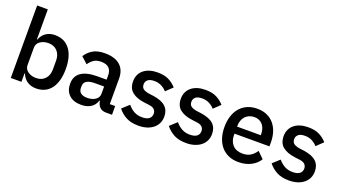

<svg xmlns="http://www.w3.org/2000/svg" viewBox="-59 -1286 3290 1843"><g transform="rotate(20 1586.5 -364.0)"><path d="M78 -740H187V-434H192Q209 -481 247.5 -506.5Q286 -532 338 -532Q437 -532 491 -460.5Q545 -389 545 -260Q545 -131 491 -59.5Q437 12 338 12Q286 12 247.5 -14Q209 -40 192 -86H187V0H78ZM305 -82Q362 -82 396 -118.5Q430 -155 430 -215V-305Q430 -365 396 -401.5Q362 -438 305 -438Q255 -438 221 -413.5Q187 -389 187 -349V-171Q187 -131 221 -106.5Q255 -82 305 -82Z M1051 0Q1008 0 985 -24.5Q962 -49 957 -87H952Q937 -38 897 -13Q857 12 800 12Q719 12 675.5 -30Q632 -72 632 -143Q632 -221 688.5 -260Q745 -299 854 -299H948V-343Q948 -391 922 -417Q896 -443 841 -443Q795 -443 766 -423Q737 -403 717 -372L652 -431Q678 -475 725 -503.5Q772 -532 848 -532Q949 -532 1003 -485Q1057 -438 1057 -350V-89H1112V0ZM831 -71Q882 -71 915 -93.5Q948 -116 948 -154V-229H856Q743 -229 743 -159V-141Q743 -106 766.5 -88.5Q790 -71 831 -71Z M1384 12Q1310 12 1260 -14Q1210 -40 1173 -86L1243 -150Q1272 -115 1307.5 -95.5Q1343 -76 1390 -76Q1438 -76 1461.5 -94.5Q1485 -113 1485 -146Q1485 -171 1468.5 -188.5Q1452 -206 1411 -211L1363 -217Q1283 -227 1237.5 -263.5Q1192 -300 1192 -372Q1192 -410 1206 -439.5Q1220 -469 1245.5 -489.5Q1271 -510 1306.5 -521Q1342 -532 1385 -532Q1455 -532 1499.5 -510Q1544 -488 1579 -449L1512 -385Q1492 -409 1459.5 -426.5Q1427 -444 1385 -444Q1340 -444 1318.5 -426Q1297 -408 1297 -379Q1297 -349 1316 -334Q1335 -319 1377 -312L1425 -306Q1511 -293 1550.5 -255.5Q1590 -218 1590 -155Q1590 -117 1575.5 -86.5Q1561 -56 1534 -34Q1507 -12 1469 0Q1431 12 1384 12Z M1872 12Q1798 12 1748 -14Q1698 -40 1661 -86L1731 -150Q1760 -115 1795.5 -95.5Q1831 -76 1878 -76Q1926 -76 1949.5 -94.5Q1973 -113 1973 -146Q1973 -171 1956.5 -188.5Q1940 -206 1899 -211L1851 -217Q1771 -227 1725.5 -263.5Q1680 -300 1680 -372Q1680 -410 1694 -439.5Q1708 -469 1733.5 -489.5Q1759 -510 1794.5 -521Q1830 -532 1873 -532Q1943 -532 1987.5 -510Q2032 -488 2067 -449L2000 -385Q1980 -409 1947.5 -426.5Q1915 -444 1873 -444Q1828 -444 1806.5 -426Q1785 -408 1785 -379Q1785 -349 1804 -334Q1823 -319 1865 -312L1913 -306Q1999 -293 2038.5 -255.5Q2078 -218 2078 -155Q2078 -117 2063.5 -86.5Q2049 -56 2022 -34Q1995 -12 1957 0Q1919 12 1872 12Z M2405 12Q2349 12 2305 -7Q2261 -26 2230 -61.5Q2199 -97 2182.5 -147.5Q2166 -198 2166 -260Q2166 -322 2182.5 -372.5Q2199 -423 2230 -458.5Q2261 -494 2305 -513Q2349 -532 2405 -532Q2462 -532 2505.5 -512Q2549 -492 2578 -456.5Q2607 -421 2621.5 -374Q2636 -327 2636 -273V-232H2279V-215Q2279 -155 2314.5 -116.5Q2350 -78 2416 -78Q2464 -78 2497 -99Q2530 -120 2553 -156L2617 -93Q2588 -45 2533 -16.5Q2478 12 2405 12ZM2405 -447Q2377 -447 2353.5 -437Q2330 -427 2313.5 -409Q2297 -391 2288 -366Q2279 -341 2279 -311V-304H2521V-314Q2521 -374 2490 -410.5Q2459 -447 2405 -447Z M2922 12Q2848 12 2798 -14Q2748 -40 2711 -86L2781 -150Q2810 -115 2845.5 -95.5Q2881 -76 2928 -76Q2976 -76 2999.5 -94.5Q3023 -113 3023 -146Q3023 -171 3006.5 -188.5Q2990 -206 2949 -211L2901 -217Q2821 -227 2775.5 -263.5Q2730 -300 2730 -372Q2730 -410 2744 -439.5Q2758 -469 2783.5 -489.5Q2809 -510 2844.5 -521Q2880 -532 2923 -532Q2993 -532 3037.5 -510Q3082 -488 3117 -449L3050 -385Q3030 -409 2997.5 -426.5Q2965 -444 2923 -444Q2878 -444 2856.5 -426Q2835 -408 2835 -379Q2835 -349 2854 -334Q2873 -319 2915 -312L2963 -306Q3049 -293 3088.5 -255.5Q3128 -218 3128 -155Q3128 -117 3113.5 -86.5Q3099 -56 3072 -34Q3045 -12 3007 0Q2969 12 2922 12Z"/></g></svg>

Font: IBM Plex Thai Medium
Style: Regular
Weight: 500
Designer: Mike Abbink, Paul van der Laan, Pieter van Rosmalen, Ben Mitchell, Mark Frömberg
Foundry: Bold Monday
Version: Version 1.0